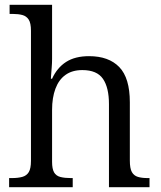

<svg xmlns="http://www.w3.org/2000/svg" viewBox="-20 -780 670 800"><path d="M18 0V-38H29Q55 -38 73 -43Q91 -48 100 -63Q109 -78 109 -110V-652Q109 -684 99.5 -698.5Q90 -713 73 -717.5Q56 -722 33 -722H20V-760H197V-535Q197 -518 195.5 -499.5Q194 -481 193 -467.5Q192 -454 192 -452H197Q218 -498 255.5 -522Q293 -546 351 -546Q433 -546 477 -500.5Q521 -455 521 -354V-111Q521 -78 529.5 -63Q538 -48 554.5 -43Q571 -38 596 -38H603V0H434V-346Q434 -415 409 -451.5Q384 -488 323 -488Q281 -488 253 -468Q225 -448 211 -410.5Q197 -373 197 -322V-106Q197 -76 205.5 -61.5Q214 -47 232 -42.5Q250 -38 275 -38H283V0Z"/></svg>

Font: Noto Serif Hentaigana EL
Style: Regular
Weight: 400
Designer: Kazuhiro Yamada
Foundry: nipponia
Version: Version 1.000